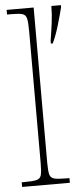

<svg xmlns="http://www.w3.org/2000/svg" viewBox="-54 -791 349 821"><g transform="rotate(-5 120.0 -380.0)"><path d="M7 0V-20H18Q55 -20 71 -24Q87 -28 91 -43.5Q95 -59 95 -94V-662Q95 -699 91 -715.5Q87 -732 72.5 -736Q58 -740 28 -740H7V-760H123V-94Q123 -59 127 -43.5Q131 -28 147.5 -24Q164 -20 200 -20H212V0ZM183 -612Q189 -648 194 -686.5Q199 -725 199 -760H240V-751Q232 -719 219 -675Q206 -631 191 -600H183Z"/></g></svg>

Font: Noto Serif Thai Condensed Thin
Style: Regular
Weight: 100
Width: 3
Designer: Monotype Design Team
Foundry: Monotype Imaging Inc.
Version: Version 2.001; ttfautohint (v1.8.4.7-5d5b)